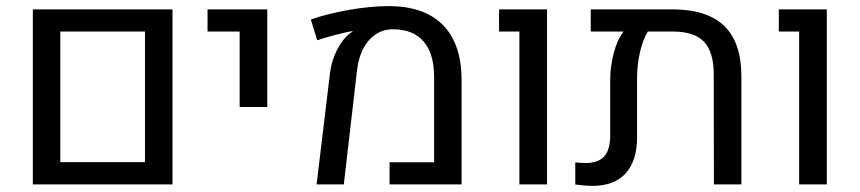

<svg xmlns="http://www.w3.org/2000/svg" viewBox="-20 -606 2826 631"><path d="M87.9 -575.2H546.9V0H87.9ZM456.5 -73.2V-502.4H178.2V-73.2Z M767.6 -502.4H662.1V-575.2H858.4V-254.4H767.6Z M1064.5 -365.7Q1069.3 -405.8 1087.2 -441.2Q1105 -476.6 1128.9 -495.6Q1130.9 -497.1 1138.7 -502.4L1137.7 -503.9Q1115.7 -500 1082.8 -491.5Q1049.8 -482.9 1022.5 -473.6L1001.5 -542Q1058.1 -561.5 1128.4 -573.7Q1198.7 -585.9 1257.8 -585.9Q1374 -585.9 1435.3 -524.2Q1496.6 -462.4 1497.1 -342.8V0H1260.3V-72.8H1406.7V-353Q1406.7 -429.7 1372.1 -469.7Q1337.4 -509.8 1271.5 -509.8Q1224.1 -509.8 1192.4 -473.4Q1160.6 -437 1153.3 -374.5L1109.9 0H1020.5Z M1687 -502.4H1620.1V-575.2H1777.8V0H1687Z M2416.5 -355V0H2326.2L2325.7 -360.4Q2325.7 -435.1 2293.7 -468.8Q2261.7 -502.4 2190.4 -502.4H2108.9Q2092.8 -476.1 2083.3 -434.8Q2073.7 -393.6 2073.7 -350.1V-156.2Q2073.7 -77.1 2036.1 -36.1Q1998.5 4.9 1926.8 4.9Q1905.8 4.9 1870.6 0.5V-72.3Q1886.2 -70.3 1904.3 -70.3Q1946.8 -70.3 1966.1 -92.3Q1985.4 -114.3 1985.4 -161.6V-343.3Q1985.4 -387.7 1997.1 -431.9Q2008.8 -476.1 2029.3 -502.4H1921.4V-575.2H2189.5Q2303.7 -575.2 2360.1 -520.8Q2416.5 -466.3 2416.5 -355Z M2606.4 -502.4H2539.6V-575.2H2697.3V0H2606.4Z"/></svg>

Font: Heebo
Style: Regular
Weight: 400
Designer: Oded Ezer
Foundry: Meir Sadan
Version: Version 2.001; ttfautohint (v1.5.14-ce02) -l 8 -r 50 -G 200 